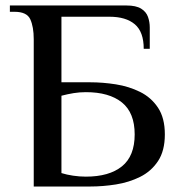

<svg xmlns="http://www.w3.org/2000/svg" viewBox="-20 -680 655 700"><path d="M103 0V-537Q103 -582 90.5 -609.5Q78 -637 33 -637H16V-660H441Q476 -660 494.5 -648.5Q513 -637 519.5 -618.5Q526 -600 526 -580V-502H504Q504 -564 471.5 -591.5Q439 -619 379 -619H204V-380H308Q355 -380 402.5 -372.5Q450 -365 490.5 -345Q531 -325 556 -287.5Q581 -250 581 -190Q581 -130 556 -92.5Q531 -55 490.5 -35Q450 -15 402.5 -7.5Q355 0 308 0ZM293 -36Q378 -36 424.5 -73.5Q471 -111 471 -190Q471 -269 424.5 -306.5Q378 -344 293 -344Q270 -344 248.5 -340.5Q227 -337 204 -331V-49Q223 -43 246.5 -39.5Q270 -36 293 -36Z"/></svg>

Font: El Messiri Medium
Style: Regular
Weight: 500
Designer: Mohamed Gaber
Foundry: Kief Type Foundry
Version: Version 2.020; ttfautohint (v1.8.3)